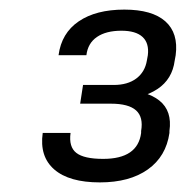

<svg xmlns="http://www.w3.org/2000/svg" viewBox="-20 -805 387 400"><path d="M188 -425Q124 -425 93 -452Q62 -479 69 -528H127Q123 -499 139 -486.5Q155 -474 195 -474Q267 -474 274 -528V-532Q279 -561 263.5 -575Q248 -589 211 -589H147L153 -628H217Q246 -628 264 -641.5Q282 -655 286 -679L288 -690Q291 -715 277 -728Q263 -741 233 -741Q201 -741 182 -728Q163 -715 160 -690H102Q108 -736 144 -760.5Q180 -785 239 -785Q297 -785 324.5 -760.5Q352 -736 346 -690L344 -679Q339 -640 308 -619.5Q277 -599 232 -599L234 -617Q285 -617 312 -595.5Q339 -574 333 -532V-528Q326 -479 288 -452Q250 -425 188 -425Z"/></svg>

Font: Pathway Extreme 8pt Thin 12pt
Style: Italic
Weight: 100
Italic angle: -8°
Version: Version 1.001;gftools[0.9.26]